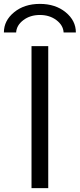

<svg xmlns="http://www.w3.org/2000/svg" viewBox="-47 -967 410 987"><path d="M343 -800H280Q278 -837 243 -863.5Q208 -890 158 -890Q108 -890 73 -863.5Q38 -837 36 -800H-27Q-27 -861 25.5 -904Q78 -947 158 -947Q238 -947 290.5 -904Q343 -861 343 -800ZM115 0V-730H201V0Z"/></svg>

Font: Mplus 1p
Style: Regular
Weight: 400
Version: Version 1.061